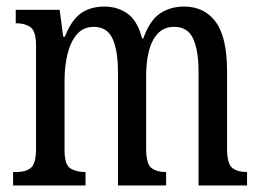

<svg xmlns="http://www.w3.org/2000/svg" viewBox="-20 -566 795 586"><path d="M20 0V-41H32Q58 -41 74 -53.5Q90 -66 90 -113V-426Q90 -471 73 -483Q56 -495 30 -495H28V-536H162L173 -454H178Q198 -505 227 -525.5Q256 -546 299 -546Q338 -546 368.5 -525Q399 -504 414 -448H417Q437 -504 468.5 -525Q500 -546 542 -546Q604 -546 638.5 -499Q673 -452 673 -349V-113Q673 -66 689 -53.5Q705 -41 732 -41H734V0H586V-347Q586 -412 569.5 -448Q553 -484 512 -484Q480 -484 461 -463Q442 -442 434 -408.5Q426 -375 426 -335V-113Q426 -66 442 -53.5Q458 -41 484 -41H487V0H340V-347Q340 -412 323.5 -448Q307 -484 266 -484Q234 -484 214.5 -461Q195 -438 186 -401Q177 -364 177 -321V-108Q177 -63 195 -52Q213 -41 239 -41H241V0Z"/></svg>

Font: Noto Serif Thai ExtraCondensed
Style: Regular
Weight: 400
Width: 2
Designer: Monotype Design Team
Foundry: Monotype Imaging Inc.
Version: Version 2.002; ttfautohint (v1.8.4.7-5d5b)